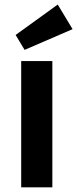

<svg xmlns="http://www.w3.org/2000/svg" viewBox="-20 -806 332 826"><path d="M205.2 0V-543.4H71.2V0ZM85.8 -591.4 292.2 -680.6 228.4 -786.4 47.2 -655.6Z"/></svg>

Font: Secuela Light
Style: Regular
Weight: 300
Designer: Fernando Haro
Foundry: deFharo
Version: Version 1.708